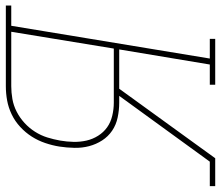

<svg xmlns="http://www.w3.org/2000/svg" viewBox="-78 -704 775 674"><g transform="rotate(-90 310.0 -367.5)"><path d="M-7 0V-19H79L310 -337H286Q260 -337 234 -342.5Q208 -348 187.5 -362Q167 -376 153.5 -397Q140 -418 133.5 -442.5Q127 -467 127.5 -494Q128 -521 132 -547Q136 -572 144.5 -597Q153 -622 167 -644Q181 -666 201 -684.5Q221 -703 245 -714.5Q269 -726 294 -730.5Q319 -735 344 -735H627V-716H556L441 -19H510V0H349V-19H420L473 -337H335L91 0ZM286 -356H476L535 -716H344Q322 -716 299 -712Q276 -708 254.5 -697Q233 -686 215 -669.5Q197 -653 184 -632.5Q171 -612 164 -589.5Q157 -567 153 -544Q149 -521 148.5 -497.5Q148 -474 153 -452Q158 -430 170 -411Q182 -392 199.5 -379.5Q217 -367 240 -361.5Q263 -356 286 -356Z"/></g></svg>

Font: Iosevka HT Thin Extended
Style: Italic
Weight: 100
Width: 7
Italic angle: -9°
Monospace: yes
Designer: Belleve Invis
Foundry: Belleve Invis
Version: Version 32.3.0; ttfautohint (v1.8.4)